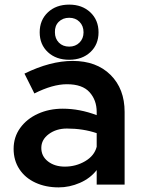

<svg xmlns="http://www.w3.org/2000/svg" viewBox="-20 -800 625 832"><path d="M520 -315V0H399V-63Q371 -27 326 -7.5Q281 12 234 12Q178 12 133.5 -8.5Q89 -29 64 -67Q39 -105 39 -155Q39 -206 67.5 -245.5Q96 -285 144.5 -307Q193 -329 252 -329Q325 -329 399 -301V-315Q399 -366 368 -400.5Q337 -435 270 -435Q208 -435 129 -395L86 -481Q198 -536 295 -536Q398 -536 459 -475.5Q520 -415 520 -315ZM399 -164V-223Q340 -243 270 -243Q224 -243 191.5 -219Q159 -195 159 -159Q159 -123 188 -100.5Q217 -78 261 -78Q309 -78 349 -101.5Q389 -125 399 -164ZM280 -541Q223 -541 187.5 -574Q152 -607 152 -660Q152 -713 187.5 -746.5Q223 -780 280 -780Q336 -780 371.5 -746.5Q407 -713 407 -660Q407 -607 371.5 -574Q336 -541 280 -541ZM280 -723Q252 -723 234.5 -705.5Q217 -688 218 -660Q218 -633 235 -615.5Q252 -598 280 -598Q307 -598 324.5 -615.5Q342 -633 342 -660Q342 -688 324.5 -705.5Q307 -723 280 -723Z"/></svg>

Font: Metropolitano Medium
Style: Regular
Weight: 500
Designer: Fonts by Alex Slobzheninov & Chris M. Simpson / Changes by Cristiano Sobral
Foundry: Fonts by Alex Slobzheninov & Chris M. Simpson / Changes by Cristiano Sobral
Version: Version 1.00;August 30, 2020;FontCreator 13.0.0.2681 64-bit